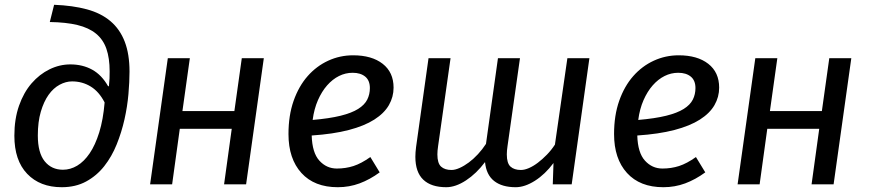

<svg xmlns="http://www.w3.org/2000/svg" viewBox="-20 -770 3634 802"><path d="M206 -750Q284 -747 343 -731Q402 -715 441.5 -681.5Q481 -648 501 -596Q521 -544 521 -471Q521 -429 516.5 -377Q512 -325 500 -271.5Q488 -218 467.5 -167Q447 -116 415.5 -76Q384 -36 340 -12Q296 12 238 12Q147 12 93.5 -44Q40 -100 40 -203Q40 -273 59.5 -328.5Q79 -384 112 -422Q145 -460 187 -480.5Q229 -501 274 -501Q325 -501 365 -479Q405 -457 432 -409L435 -411Q437 -428 437.5 -442Q438 -456 438 -472Q438 -527 424.5 -566Q411 -605 381 -629.5Q351 -654 303.5 -665.5Q256 -677 188 -678ZM243 -61Q274 -61 302.5 -78Q331 -95 354.5 -129.5Q378 -164 394.5 -217Q411 -270 417 -342Q394 -387 359 -408.5Q324 -430 281 -430Q255 -430 229 -416Q203 -402 183 -374Q163 -346 150.5 -303.5Q138 -261 138 -204Q138 -132 166.5 -96.5Q195 -61 243 -61Z M916 0 948 -232H731L699 0H607L681 -527H773L742 -306H959L990 -527H1082L1008 0Z M1624 -404Q1624 -365 1604.5 -331Q1585 -297 1543.5 -270.5Q1502 -244 1437 -227Q1372 -210 1282 -204Q1284 -132 1314 -99Q1344 -66 1387 -66Q1424 -66 1456.5 -76.5Q1489 -87 1527 -114L1566 -50Q1525 -20 1482 -4Q1439 12 1391 12Q1293 12 1239 -47.5Q1185 -107 1185 -210Q1185 -288 1206.5 -349Q1228 -410 1265 -452Q1302 -494 1351 -516.5Q1400 -539 1455 -539Q1533 -539 1578.5 -503.5Q1624 -468 1624 -404ZM1453 -466Q1423 -466 1396 -452.5Q1369 -439 1346.5 -413.5Q1324 -388 1308 -351.5Q1292 -315 1286 -269Q1356 -275 1402.5 -286.5Q1449 -298 1476 -315Q1503 -332 1514 -354Q1525 -376 1525 -402Q1525 -434 1505.5 -450Q1486 -466 1453 -466Z M1866 -60Q1881 -60 1900 -68.5Q1919 -77 1938.5 -91.5Q1958 -106 1976.5 -126Q1995 -146 2010 -169L2060 -527H2152L2100 -160Q2097 -140 2097 -125Q2097 -88 2112.5 -74Q2128 -60 2156 -60Q2171 -60 2189.5 -68Q2208 -76 2227 -90.5Q2246 -105 2264.5 -124Q2283 -143 2298 -166L2350 -527H2442L2368 0H2289L2292 -89Q2257 -42 2214.5 -15Q2172 12 2134 12Q2077 12 2044 -14Q2011 -40 2006 -93Q1970 -45 1926.5 -16.5Q1883 12 1844 12Q1781 12 1748 -19.5Q1715 -51 1715 -115Q1715 -133 1718 -156L1770 -527H1862L1810 -160Q1807 -140 1807 -125Q1807 -88 1822.5 -74Q1838 -60 1866 -60Z M2984 -404Q2984 -365 2964.5 -331Q2945 -297 2903.5 -270.5Q2862 -244 2797 -227Q2732 -210 2642 -204Q2644 -132 2674 -99Q2704 -66 2747 -66Q2784 -66 2816.5 -76.5Q2849 -87 2887 -114L2926 -50Q2885 -20 2842 -4Q2799 12 2751 12Q2653 12 2599 -47.5Q2545 -107 2545 -210Q2545 -288 2566.5 -349Q2588 -410 2625 -452Q2662 -494 2711 -516.5Q2760 -539 2815 -539Q2893 -539 2938.5 -503.5Q2984 -468 2984 -404ZM2813 -466Q2783 -466 2756 -452.5Q2729 -439 2706.5 -413.5Q2684 -388 2668 -351.5Q2652 -315 2646 -269Q2716 -275 2762.5 -286.5Q2809 -298 2836 -315Q2863 -332 2874 -354Q2885 -376 2885 -402Q2885 -434 2865.5 -450Q2846 -466 2813 -466Z M3370 0 3402 -232H3185L3153 0H3061L3135 -527H3227L3196 -306H3413L3444 -527H3536L3462 0Z"/></svg>

Font: Yekcdsyqcyvpieeyorgstswgcgt
Style: Regular
Weight: 400
Italic angle: -8°
Designer: Carrois Corporate & Edenspiekermann
Foundry: Carrois Corporate GbR & Edenspiekermann AG
Version: Version 2.001